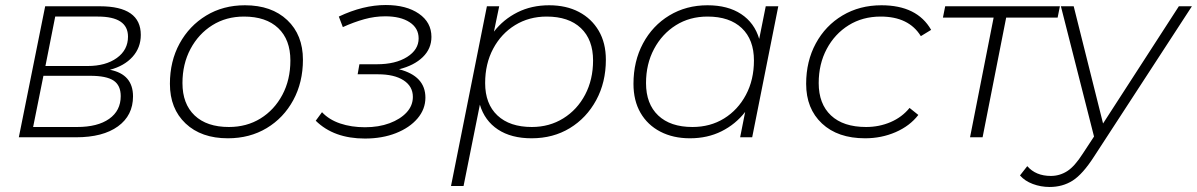

<svg xmlns="http://www.w3.org/2000/svg" viewBox="-20 -547 4769 765"><path d="M55 0 160 -522H378Q541 -522 541 -408Q541 -357 508 -320.5Q475 -284 418 -269Q510 -251 510 -163Q510 -87 450 -43.5Q390 0 283 0ZM112 -41H287Q369 -41 415 -73.5Q461 -106 461 -164Q461 -207 432.5 -226Q404 -245 339 -245H153ZM161 -284H329Q401 -284 445.5 -316Q490 -348 490 -401Q490 -481 370 -481H200Z M888 4Q782 4 719.5 -55Q657 -114 657 -213Q657 -303 695.5 -373.5Q734 -444 801.5 -485Q869 -526 956 -526Q1062 -526 1124.5 -467Q1187 -408 1187 -309Q1187 -219 1148.5 -148Q1110 -77 1042.5 -36.5Q975 4 888 4ZM892 -41Q963 -41 1018 -75Q1073 -109 1105 -169Q1137 -229 1137 -306Q1137 -389 1088.5 -435Q1040 -481 952 -481Q881 -481 826 -446.5Q771 -412 739 -352Q707 -292 707 -216Q707 -133 755.5 -87Q804 -41 892 -41Z M1434 5Q1310 5 1238 -66L1263 -100Q1291 -70 1335.5 -55Q1380 -40 1434 -40Q1489 -40 1532 -56Q1575 -72 1600 -99Q1625 -126 1625 -161Q1625 -203 1588 -227Q1551 -251 1486 -251H1405L1412 -291H1482Q1556 -291 1602 -320Q1648 -349 1648 -394Q1648 -435 1612 -458.5Q1576 -482 1515 -482Q1473 -482 1431.5 -470.5Q1390 -459 1346 -439L1330 -481Q1427 -527 1517 -527Q1599 -527 1649 -492.5Q1699 -458 1699 -400Q1699 -353 1664.5 -319.5Q1630 -286 1570 -271Q1675 -244 1675 -158Q1675 -112 1643.5 -75Q1612 -38 1557.5 -16.5Q1503 5 1434 5Z M2098 4Q2017 4 1964 -31Q1911 -66 1892 -130L1827 194H1777L1920 -522H1969L1948 -421Q1986 -470 2042 -498Q2098 -526 2168 -526Q2236 -526 2286.5 -499.5Q2337 -473 2365.5 -424.5Q2394 -376 2394 -309Q2394 -219 2355.5 -148Q2317 -77 2250.5 -36.5Q2184 4 2098 4ZM2099 -41Q2169 -41 2224.5 -75.5Q2280 -110 2311.5 -170Q2343 -230 2343 -306Q2343 -389 2294.5 -435Q2246 -481 2158 -481Q2088 -481 2032.5 -447Q1977 -413 1945 -353Q1913 -293 1913 -216Q1913 -133 1962 -87Q2011 -41 2099 -41Z M2729 4Q2662 4 2611 -22.5Q2560 -49 2532 -97.5Q2504 -146 2504 -213Q2504 -303 2542 -374Q2580 -445 2647 -485.5Q2714 -526 2799 -526Q2880 -526 2933 -491Q2986 -456 3005 -392L3031 -522H3081L2977 0H2929L2949 -101Q2911 -52 2855 -24Q2799 4 2729 4ZM2739 -41Q2810 -41 2865 -75Q2920 -109 2952 -169Q2984 -229 2984 -306Q2984 -389 2935.5 -435Q2887 -481 2799 -481Q2728 -481 2673 -446.5Q2618 -412 2586 -352Q2554 -292 2554 -216Q2554 -133 2602.5 -87Q2651 -41 2739 -41Z M3427 4Q3318 4 3255 -55Q3192 -114 3192 -213Q3192 -303 3230.5 -374Q3269 -445 3337 -485.5Q3405 -526 3492 -526Q3634 -526 3690 -428L3649 -403Q3601 -481 3489 -481Q3417 -481 3361.5 -446.5Q3306 -412 3274 -352Q3242 -292 3242 -216Q3242 -133 3291 -87Q3340 -41 3431 -41Q3483 -41 3528.5 -60.5Q3574 -80 3604 -117L3639 -89Q3605 -45 3548.5 -20.5Q3492 4 3427 4Z M3845 0 3939 -477H3737L3746 -522H4203L4194 -477H3989L3895 0Z M4162 198Q4127 198 4095 186Q4063 174 4044 152L4073 115Q4107 154 4167 154Q4202 154 4232 135Q4262 116 4295 64L4339 -3L4207 -522H4258L4375 -55L4677 -522H4729L4339 77Q4294 147 4254 172.5Q4214 198 4162 198Z"/></svg>

Font: Montserrat Light
Style: Italic
Weight: 300
Italic angle: -11.3°
Designer: Julieta Ulanovsky
Foundry: Julieta Ulanovsky
Version: Version 9.000; ttfautohint (v1.8.4.7-5d5b)